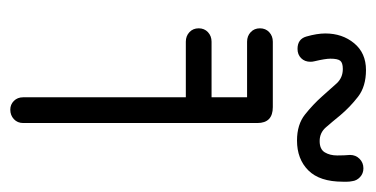

<svg xmlns="http://www.w3.org/2000/svg" viewBox="-199 -532 731 373"><g transform="rotate(90 166.5 -345.5)"><path d="M61 -341Q50 -341 42.5 -348Q35 -355 35 -366Q35 -377 42.5 -384Q50 -391 61 -391H169V-460H61Q50 -460 42.5 -467Q35 -474 35 -485Q35 -496 42.5 -503Q50 -510 61 -510H188Q219 -510 219 -480V-25Q219 -14 211.5 -7Q204 0 193 0Q183 0 176 -7Q169 -14 169 -25V-341ZM281 -660Q281 -671 288.5 -678.5Q296 -686 307 -686Q317 -686 324 -679.5Q331 -673 332 -664Q333 -659 333 -654.5Q333 -650 333 -646Q333 -601 311 -579Q289 -557 253 -557Q222 -557 202.5 -572.5Q183 -588 167 -606Q153 -622 142 -634Q131 -646 114 -646Q102 -646 98 -641Q94 -636 94 -622Q94 -612 99 -591Q100 -587 100 -583Q100 -572 93 -565Q86 -558 75 -558Q56 -558 51 -575Q45 -596 45 -612Q45 -645 64 -668Q83 -691 116 -691Q148 -691 168 -675.5Q188 -660 204 -641Q217 -625 227.5 -613Q238 -601 254 -601Q270 -601 276 -611Q282 -621 282 -635Q282 -649 281 -660Z"/></g></svg>

Font: Libertine Sup
Style: Regular
Weight: 400
Designer: Bastien Sozeau
Foundry: NBR — Bastien Sozeau
Version: Version 2.003; ttfautohint (v1.8.4.7-5d5b);gftools[0.9.33]